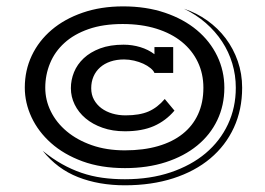

<svg xmlns="http://www.w3.org/2000/svg" viewBox="-20 -502 813 590"><path d="M56.2 -232.9Q56.2 -285.6 77.6 -331.1Q99.1 -376.5 138.7 -410.2Q178.2 -443.8 234.1 -463.1Q290 -482.4 358.4 -482.4Q429.2 -482.4 486.8 -462.9Q544.4 -443.4 585 -409.4Q625.5 -375.5 647.5 -329.8Q669.4 -284.2 669.4 -232.4Q669.4 -178.2 647.7 -132.8Q626 -87.4 585.9 -54.7Q545.9 -22 489.5 -3.7Q433.1 14.6 363.8 14.6Q290.5 14.6 233.4 -6.3Q176.3 -27.3 137 -62.3Q97.7 -97.2 76.9 -141.6Q56.2 -186 56.2 -232.9ZM111.3 -38.6Q140.6 -14.6 170.2 2Q199.7 18.6 230.5 29.1Q261.2 39.6 294.2 44.2Q327.1 48.8 363.8 48.8Q441.4 48.8 504.4 27.6Q567.4 6.3 611.8 -31Q656.2 -68.4 680.4 -119.9Q704.6 -171.4 704.6 -232.4Q704.6 -271 693.8 -306.9Q683.1 -342.8 662.6 -374Q642.1 -405.3 612.5 -431.2Q583 -457 545.4 -475.1Q584 -462.4 616.9 -439Q649.9 -415.5 673.6 -384Q697.3 -352.5 710.7 -314Q724.1 -275.4 724.1 -232.4Q724.1 -165 698.7 -109.9Q673.3 -54.7 626.2 -15.1Q579.1 24.4 512.5 45.9Q445.8 67.4 363.8 67.4Q283.7 67.4 219.7 42.2Q155.8 17.1 111.3 -38.6ZM119.1 -232.4Q119.1 -194.3 136.2 -159.7Q153.3 -125 185.1 -98.4Q216.8 -71.8 262 -55.9Q307.1 -40 363.8 -40Q420.9 -40 465.6 -53Q510.3 -65.9 541.3 -90.6Q572.3 -115.2 588.6 -150.9Q605 -186.5 605 -232.4Q605 -275.4 587.9 -311.3Q570.8 -347.2 538.8 -373.3Q506.8 -399.4 460.7 -413.8Q414.6 -428.2 356.9 -428.2Q296.9 -428.2 252.2 -412.6Q207.5 -397 178 -370.1Q148.4 -343.3 133.8 -307.6Q119.1 -272 119.1 -232.4ZM197.8 -231Q197.8 -256.3 207.5 -280.3Q217.3 -304.2 237.3 -323Q257.3 -341.8 287.8 -353.3Q318.4 -364.7 359.9 -364.7Q386.2 -364.7 411.1 -357.2Q436 -349.6 454.6 -335.4V-357.4H512.2V-277.8H454.6Q451.7 -285.2 442.4 -292.7Q433.1 -300.3 420.4 -306.2Q407.7 -312 392.1 -315.7Q376.5 -319.3 361.3 -319.3Q338.4 -319.3 319.6 -313Q300.8 -306.6 287.6 -294.9Q274.4 -283.2 267.3 -266.8Q260.3 -250.5 260.3 -231Q260.3 -210.9 268.8 -195.6Q277.3 -180.2 291.7 -169.4Q306.2 -158.7 325.2 -153.1Q344.2 -147.5 365.7 -147.5Q408.7 -147.5 436.3 -159.4Q463.9 -171.4 486.3 -197.8L516.1 -162.1Q489.7 -130.9 453.1 -114.7Q416.5 -98.6 363.8 -98.6Q325.7 -98.6 295.2 -109.4Q264.6 -120.1 242.9 -138.4Q221.2 -156.7 209.5 -180.7Q197.8 -204.6 197.8 -231Z"/></svg>

Font: Vast Shadow
Style: Regular
Weight: 400
Designer: Nicole Fally
Foundry: Nicole Fally
Version: Version 1.002